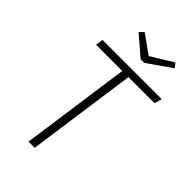

<svg xmlns="http://www.w3.org/2000/svg" viewBox="-261 -969 1057 1057"><g transform="rotate(45 267.5 -440.0)"><path d="M535 -684 523 -640H320L230 0H182L272 -640H68L74 -684ZM446 -880 466 -855 326 -757H298L184 -855L207 -879L317 -801Z"/></g></svg>

Font: Fira Sans ExtraLight
Style: Italic
Weight: 275
Italic angle: -8°
Designer: Carrois Corporate & Edenspiekermann AG
Foundry: Carrois Corporate GbR & Edenspiekermann AG
Version: Version 4.203